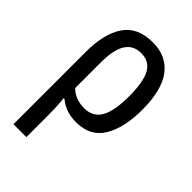

<svg xmlns="http://www.w3.org/2000/svg" viewBox="-234 -639 968 968"><g transform="rotate(45 250.0 -154.5)"><path d="M56 -276Q56 -405 104.5 -477Q153 -549 262 -549Q359 -549 411.5 -480Q464 -411 464 -271Q464 -142 418 -66Q372 10 273 10Q233 10 202 -1Q171 -12 148 -32H142Q146 3 147 36.5Q148 70 148 99V240H56ZM251 -69Q313 -69 341 -118.5Q369 -168 369 -271Q369 -374 343 -421.5Q317 -469 259 -469Q202 -469 174.5 -425.5Q147 -382 147 -290V-109Q187 -69 251 -69Z"/></g></svg>

Font: Noto Sans Mono ExtraCondensed Medium
Style: Regular
Weight: 500
Width: 2
Designer: Monotype Design Team
Foundry: Monotype Imaging Inc.
Version: Version 2.014